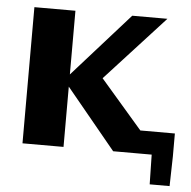

<svg xmlns="http://www.w3.org/2000/svg" viewBox="-47 -552 705 709"><g transform="rotate(5 305.0 -197.5)"><path d="M52.3 0V-504.7H204.4V0ZM301.5 -238.4 194.4 -257.4 415 -504.7H545.4ZM388.4 0 174.6 -259.6 323.2 -268.6 555.3 0ZM478.8 0V-85.2H609.7V0ZM609.7 0 607.2 110H533.4L531.2 0Z"/></g></svg>

Font: Russolo 10pt ExtraLight
Style: Regular
Weight: 200
Designer: Micah Stupak-Hahn
Version: Version 1.000